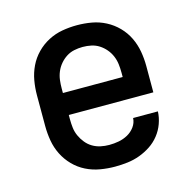

<svg xmlns="http://www.w3.org/2000/svg" viewBox="-87 -628 724 726"><g transform="rotate(-15 275.0 -265.0)"><path d="M277 12Q248 12 219 7Q190 2 164 -11Q138 -24 117.5 -45Q97 -66 84 -92Q71 -118 66 -147Q61 -176 61 -205V-325Q61 -354 66 -382.5Q71 -411 83.5 -437Q96 -463 116.5 -484Q137 -505 163 -518.5Q189 -532 217.5 -537Q246 -542 275 -542Q304 -542 332.5 -537Q361 -532 387 -518.5Q413 -505 433.5 -484Q454 -463 466.5 -437Q479 -411 484 -382.5Q489 -354 489 -325V-222H158V-205Q158 -188 160 -171.5Q162 -155 169 -139.5Q176 -124 187 -110.5Q198 -97 212.5 -88.5Q227 -80 243.5 -76.5Q260 -73 277 -73Q296 -73 314.5 -76.5Q333 -80 349.5 -89Q366 -98 377.5 -113.5Q389 -129 390 -148H487Q486 -124 477.5 -100.5Q469 -77 453.5 -57.5Q438 -38 417.5 -24.5Q397 -11 374 -2.5Q351 6 326.5 9Q302 12 277 12ZM158 -308H392V-325Q392 -342 390 -358.5Q388 -375 381.5 -390.5Q375 -406 364 -419Q353 -432 339 -441Q325 -450 308.5 -453.5Q292 -457 275 -457Q258 -457 241.5 -453.5Q225 -450 211 -441Q197 -432 186 -419Q175 -406 168.5 -390.5Q162 -375 160 -358.5Q158 -342 158 -325Z"/></g></svg>

Font: Lode Dark
Style: Bold
Weight: 700
Monospace: yes
Designer: Belleve Invis
Foundry: Belleve Invis
Version: Version 29.2.0; ttfautohint (v1.8.3)